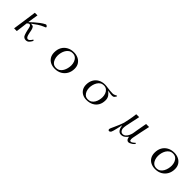

<svg xmlns="http://www.w3.org/2000/svg" viewBox="471 -2240 4059 4059"><g transform="rotate(45 2500.0 -211.0)"><path d="M739 -100Q739 -94 735 -86Q716 -50 688 -22Q660 6 616 6Q567 6 537 -33Q530 -44 522 -66Q514 -88 506.5 -114Q499 -140 494 -164Q489 -188 486 -202Q483 -216 480 -231.5Q477 -247 471 -260Q466 -272 456.5 -282Q447 -292 433 -292Q417 -292 403 -282Q389 -272 379 -260Q371 -195 363 -129Q355 -63 346 2H265Q286 -134 304.5 -269.5Q323 -405 342 -541H421Q411 -482 401.5 -422.5Q392 -363 384 -303Q426 -343 474.5 -386Q523 -429 574.5 -467.5Q626 -506 677 -531Q682 -534 687 -534Q699 -534 715 -522Q731 -510 731 -497Q731 -487 714 -480Q697 -473 689 -470Q624 -444 563.5 -403.5Q503 -363 447 -320Q481 -320 501.5 -313Q522 -306 536 -272Q544 -256 547.5 -238.5Q551 -221 555 -204Q558 -189 562.5 -162.5Q567 -136 575.5 -107.5Q584 -79 597.5 -59.5Q611 -40 631 -40Q652 -40 667.5 -51.5Q683 -63 694 -78.5Q705 -94 712.5 -105.5Q720 -117 725 -117Q732 -117 735.5 -111Q739 -105 739 -100Z M1675 -300Q1675 -350 1658 -396.5Q1641 -443 1605 -473Q1569 -503 1513 -503Q1463 -503 1427 -478.5Q1391 -454 1367.5 -414.5Q1344 -375 1333 -329Q1322 -283 1322 -241Q1322 -192 1338 -144Q1354 -96 1389.5 -64.5Q1425 -33 1482 -33Q1534 -33 1570.5 -58Q1607 -83 1630 -123.5Q1653 -164 1664 -210.5Q1675 -257 1675 -300ZM1775 -299Q1775 -212 1737 -144.5Q1699 -77 1632 -38.5Q1565 0 1477 0Q1403 0 1345.5 -28Q1288 -56 1255.5 -110Q1223 -164 1223 -241Q1223 -330 1260 -396Q1297 -462 1364 -499Q1431 -536 1519 -536Q1591 -536 1649 -508Q1707 -480 1741 -427.5Q1775 -375 1775 -299Z M2617 -292Q2617 -341 2600.5 -385.5Q2584 -430 2549.5 -459Q2515 -488 2460 -488Q2412 -488 2377 -464Q2342 -440 2319.5 -401.5Q2297 -363 2286 -319Q2275 -275 2275 -234Q2275 -186 2291 -141Q2307 -96 2341 -67Q2375 -38 2430 -38Q2480 -38 2515.5 -61.5Q2551 -85 2573.5 -123Q2596 -161 2606.5 -205.5Q2617 -250 2617 -292ZM2818 -518Q2818 -516 2816 -512Q2800 -484 2785 -469Q2770 -454 2735 -454Q2701 -454 2668 -461Q2635 -468 2601 -472Q2650 -438 2679.5 -395Q2709 -352 2709 -290Q2709 -202 2672 -138.5Q2635 -75 2569 -41Q2503 -7 2416 -7Q2348 -7 2295 -34.5Q2242 -62 2212 -113Q2182 -164 2182 -234Q2182 -319 2217.5 -383Q2253 -447 2317 -482.5Q2381 -518 2466 -518Q2486 -518 2506 -516Q2526 -514 2545 -511Q2587 -505 2629 -500.5Q2671 -496 2714 -496Q2735 -496 2756 -504.5Q2777 -513 2791.5 -521Q2806 -529 2806 -529Q2818 -529 2818 -518Z M3806 -97Q3806 -82 3791.5 -65.5Q3777 -49 3755.5 -35Q3734 -21 3712.5 -12Q3691 -3 3677 -3Q3652 -3 3636.5 -17Q3621 -31 3613.5 -52.5Q3606 -74 3603 -95Q3575 -58 3539 -31Q3503 -4 3454 -4Q3412 -4 3386.5 -28Q3361 -52 3348.5 -87.5Q3336 -123 3333 -158H3328Q3324 -140 3316 -104Q3308 -68 3298.5 -28Q3289 12 3280 44.5Q3271 77 3264 89Q3257 102 3245.5 110.5Q3234 119 3219 119Q3205 119 3198.5 110Q3192 101 3192 88Q3192 75 3201 52.5Q3210 30 3221 8Q3232 -14 3237 -27Q3257 -72 3277 -118.5Q3297 -165 3313 -211Q3323 -241 3328.5 -271.5Q3334 -302 3341 -333Q3351 -384 3361 -436Q3371 -488 3375 -540H3462Q3446 -461 3428.5 -381.5Q3411 -302 3395 -222Q3391 -201 3388.5 -180Q3386 -159 3386 -137Q3386 -115 3395.5 -92Q3405 -69 3422.5 -54Q3440 -39 3465 -39Q3506 -39 3535 -65.5Q3564 -92 3582.5 -130Q3601 -168 3609 -202Q3614 -227 3617.5 -251.5Q3621 -276 3625 -300L3668 -541H3758Q3736 -441 3715 -340.5Q3694 -240 3675 -139Q3674 -128 3672.5 -117Q3671 -106 3671 -95Q3671 -79 3676 -63Q3681 -47 3702 -47Q3717 -47 3732.5 -56Q3748 -65 3762 -76.5Q3776 -88 3785.5 -97Q3795 -106 3798 -106Q3806 -106 3806 -97Z M4675 -300Q4675 -350 4658 -396.5Q4641 -443 4605 -473Q4569 -503 4513 -503Q4463 -503 4427 -478.5Q4391 -454 4367.5 -414.5Q4344 -375 4333 -329Q4322 -283 4322 -241Q4322 -192 4338 -144Q4354 -96 4389.5 -64.5Q4425 -33 4482 -33Q4534 -33 4570.5 -58Q4607 -83 4630 -123.5Q4653 -164 4664 -210.5Q4675 -257 4675 -300ZM4775 -299Q4775 -212 4737 -144.5Q4699 -77 4632 -38.5Q4565 0 4477 0Q4403 0 4345.5 -28Q4288 -56 4255.5 -110Q4223 -164 4223 -241Q4223 -330 4260 -396Q4297 -462 4364 -499Q4431 -536 4519 -536Q4591 -536 4649 -508Q4707 -480 4741 -427.5Q4775 -375 4775 -299Z"/></g></svg>

Font: Kaisei HarunoUmi
Style: Regular
Weight: 400
Designer: Font-Kai, 金井和夫
Foundry: KAZUO KANAI
Version: Version 5.003